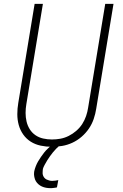

<svg xmlns="http://www.w3.org/2000/svg" viewBox="-20 -755 640 998"><path d="M249 8Q220 8 191.5 2Q163 -4 140 -18.5Q117 -33 101 -55.5Q85 -78 77.5 -105Q70 -132 70 -161.5Q70 -191 75 -220L160 -735H203L117 -214Q113 -191 113 -168Q113 -145 118 -123.5Q123 -102 134.5 -83.5Q146 -65 164 -52.5Q182 -40 204.5 -35Q227 -30 250 -30Q272 -30 294 -34Q316 -38 337 -48.5Q358 -59 376.5 -75Q395 -91 407.5 -110.5Q420 -130 427.5 -152Q435 -174 438 -195L527 -735H570L480 -189Q476 -163 467 -136.5Q458 -110 442 -86.5Q426 -63 404 -44Q382 -25 356 -13Q330 -1 303 3.5Q276 8 249 8ZM242 223Q231 223 219.5 221Q208 219 198 214.5Q188 210 180 203Q172 196 166.5 187Q161 178 158.5 165Q156 152 157 144L158 135Q161 122 166 109Q171 96 178 84Q185 72 193 60.5Q201 49 209.5 38Q218 27 230.5 15.5Q243 4 250 -2L260 -8H292L291 0Q281 9 272 18Q263 27 255 37Q247 47 239.5 57.5Q232 68 225.5 78.5Q219 89 212 102Q205 115 203 123L202 132Q201 139 201.5 146Q202 153 204.5 159Q207 165 211.5 170Q216 175 222 178Q228 181 235.5 183Q243 185 248 185H254Q260 185 267 184Q274 183 279 182L283 181L276 219Q272 220 268.5 220.5Q265 221 261.5 221.5Q258 222 253.5 222.5Q249 223 246 223Z"/></svg>

Font: Iosevka Aile Extralight
Style: Italic
Weight: 200
Italic angle: -9°
Designer: Belleve Invis
Foundry: Belleve Invis
Version: Version 31.1.0; ttfautohint (v1.8.4)